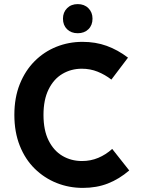

<svg xmlns="http://www.w3.org/2000/svg" viewBox="-20 -905 690 936"><path d="M50 -345Q50 -429 76.5 -495Q103 -561 149 -607Q195 -653 255 -677Q315 -701 382 -701Q446 -701 500 -681.5Q554 -662 604 -624L523 -517Q492 -541 456 -555.5Q420 -570 379 -570Q327 -570 284.5 -545Q242 -520 217 -469.5Q192 -419 192 -345Q192 -270 217 -220Q242 -170 284.5 -145Q327 -120 380 -120Q422 -120 459 -135.5Q496 -151 527 -179L610 -74Q561 -32 506 -10.5Q451 11 384 11Q316 11 256 -13Q196 -37 149.5 -82.5Q103 -128 76.5 -194.5Q50 -261 50 -345ZM287 -814Q287 -845 307 -865Q327 -885 359 -885Q391 -885 411 -865Q431 -845 431 -814Q431 -782 411 -762.5Q391 -743 359 -743Q327 -743 307 -762.5Q287 -782 287 -814Z"/></svg>

Font: Radio Canada SemiBold
Style: Regular
Weight: 600
Designer: Charles Daoud, Etienne Aubert Bonn, Alexandre Saumier Demers, Jacques Le Bailly
Foundry: Radio-Canada
Version: Version 2.104; ttfautohint (v1.8.4.7-5d5b);gftools[0.9.28.de